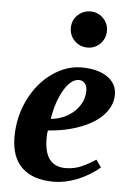

<svg xmlns="http://www.w3.org/2000/svg" viewBox="-52 -745 548 794"><g transform="rotate(5 222.0 -347.5)"><path d="M421.9 -371.1Q421.9 -327.1 389.6 -290Q357.4 -252.9 296.6 -229Q235.8 -205.1 158.7 -199.2Q156.2 -189.5 156.2 -166Q156.2 -50.8 244.6 -50.8Q280.8 -50.8 311.5 -64.7Q342.3 -78.6 369.1 -96.7L390.6 -65.9Q347.7 -29.8 297.4 -10Q247.1 9.8 200.7 9.8Q114.3 9.8 68.8 -33.7Q23.4 -77.1 23.4 -161.1Q23.4 -245.1 59.1 -316.9Q94.7 -388.7 153.3 -429.9Q211.9 -471.2 274.9 -471.2Q342.3 -471.2 382.1 -444.1Q421.9 -417 421.9 -371.1ZM166.5 -248Q226.1 -254.4 264.4 -291.3Q302.7 -328.1 302.7 -377.4Q302.7 -397.9 292.7 -408.2Q282.7 -418.5 269 -418.5Q235.4 -418.5 206.3 -368.7Q177.2 -318.8 166.5 -248ZM216.3 -630.4Q216.3 -662.1 238.5 -683.6Q260.7 -705.1 291.5 -705.1Q322.8 -705.1 344.5 -683.3Q366.2 -661.6 366.2 -630.4Q366.2 -599.6 344.7 -577.4Q323.2 -555.2 291.5 -555.2Q260.3 -555.2 238.3 -576.9Q216.3 -598.6 216.3 -630.4Z"/></g></svg>

Font: Tinos
Style: Bold Italic
Weight: 700
Italic angle: -16.333°
Designer: Steve Matteson
Foundry: Monotype Imaging Inc.
Version: Version 1.23